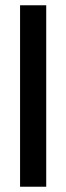

<svg xmlns="http://www.w3.org/2000/svg" viewBox="-20 -707 251 727"><path d="M56 0V-687H155V0Z"/></svg>

Font: Archivo ExtraCondensed Medium
Style: Regular
Weight: 500
Width: 2
Designer: Hector Gatti
Foundry: Omnibus-Type
Version: Version 2.001